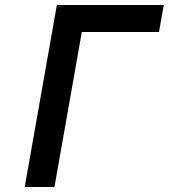

<svg xmlns="http://www.w3.org/2000/svg" viewBox="-20 -745 672 765"><path d="M206.5 -725H632.5L613.5 -617.5H306L197 0H78.5Z"/></svg>

Font: JuliaMono SemiBoldItalic
Style: Regular
Weight: 600
Italic angle: -9°
Monospace: yes
Designer: cormullion
Foundry: corm
Version: Version 0.049; ttfautohint (v1.8.4)